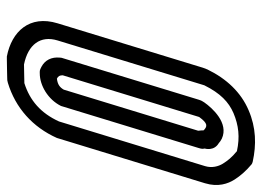

<svg xmlns="http://www.w3.org/2000/svg" viewBox="-122 -615 764 560"><g transform="rotate(90 260.0 -335.0)"><path d="M182.6 -558 177.6 -545 48 -121C22.9 -39 72 13 144.7 27H149.7H152.7C184.7 27 185.1 26 206.1 26C213.1 26 215.1 26 221.7 24C294.4 2 350.7 -48 382.4 -119L383.6 -123L514.5 -551C526.1 -589 515.9 -618 503.8 -637C492.3 -655 478.1 -671 459 -687C458.3 -688 454.6 -689 452 -690C402.3 -701 352 -700 301.3 -678C249.6 -656 209.7 -614 182.6 -558ZM222.3 -24H219.3C196.3 -24 198 -23 168 -23C109.7 -35 82.7 -71 98 -121L228.8 -549C252.2 -596 277.6 -620 309.8 -634C345.4 -649 379.6 -653 420.9 -644C439.3 -629 448.6 -617 457.4 -603C465.4 -590 470.6 -571 464.5 -551L334.2 -125C310 -72 273.2 -40 222.3 -24ZM413.2 -550C413.5 -551 421.4 -577 397.7 -591C394.6 -594 388.8 -598 384.4 -600C338.9 -621 294.9 -572 278.8 -549C275 -543 273.4 -541 270.6 -532L148.7 -133C148.1 -131 148.4 -129 148.1 -128C145.5 -103 155.7 -84 174.6 -74C185.8 -68 187.1 -69 194.1 -69C229.1 -69 270.4 -93 289.1 -131L290.6 -136L411.6 -532C414.7 -542 414.3 -544 413.2 -550ZM361.3 -531 241.5 -139C235.1 -128 227 -121 209.4 -119C201.6 -123 199.8 -127 199.6 -136L320.3 -531L321.3 -534C340.2 -560 348.6 -558 360.2 -547C360.3 -544 360.1 -540 361.3 -531Z"/></g></svg>

Font: DIN Rundschrift
Style: EngKontKu
Weight: 400
Width: 3
Version: Version 1.027